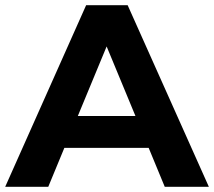

<svg xmlns="http://www.w3.org/2000/svg" viewBox="-29 -720 825 740"><path d="M544 -150H219L157 0H-9L303 -700H463L776 0H606ZM493 -273 382 -541 271 -273Z"/></svg>

Font: Montserrat GRBold
Style: Regular
Weight: 700
Designer: Julieta Ulanovsky
Foundry: Julieta Ulanovsky
Version: Version 1.00 May 29, 2023, initial release